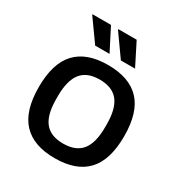

<svg xmlns="http://www.w3.org/2000/svg" viewBox="-172 -847 927 983"><g transform="rotate(30 291.5 -355.5)"><path d="M335 -590.8 243.2 -720.2 244.1 -723.1H352.1L418.9 -590.8ZM183.1 -590.8 90.8 -720.2 91.8 -723.1H200.2L268.1 -590.8ZM291 12.2Q165.5 12.2 102.3 -55.4Q39.1 -123 39.1 -263.2Q39.1 -403.3 102.3 -470.7Q165.5 -538.1 291 -538.1Q417.5 -538.1 480.7 -470.7Q543.9 -403.3 543.9 -263.2Q543.9 -122.6 480.7 -55.2Q417.5 12.2 291 12.2ZM291 -74.2Q365.7 -74.2 400.9 -117.9Q436 -161.6 436 -253.9V-272Q436 -363.8 400.9 -408Q365.7 -452.1 291 -452.1Q216.8 -452.1 181.9 -408Q147 -363.8 147 -272V-253.9Q147 -161.6 181.9 -117.9Q216.8 -74.2 291 -74.2Z"/></g></svg>

Font: Archivo Medium
Style: Regular
Weight: 500
Designer: Hector Gatti
Foundry: Omnibus-Type
Version: Version 2.001